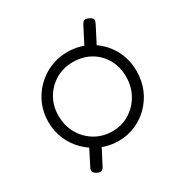

<svg xmlns="http://www.w3.org/2000/svg" viewBox="-154 -683 869 904"><g transform="rotate(-30 280.0 -231.0)"><path d="M408 -408 356 -434 412 -543Q420 -557 428 -559.5Q436 -562 452 -554Q462 -550 466 -544.5Q470 -539 469 -532Q468 -525 463 -515ZM116 92Q103 84 100.5 75Q98 66 106 52L161 -56L209 -20L158 78Q151 94 141 97Q131 100 116 92ZM283 15Q233 15 189 -4Q145 -23 111.5 -56Q78 -89 59 -133Q40 -177 40 -227Q40 -278 58.5 -321.5Q77 -365 110.5 -398.5Q144 -432 187.5 -450.5Q231 -469 281 -469Q348 -469 402 -437.5Q456 -406 488 -351.5Q520 -297 520 -228Q520 -176 501.5 -132Q483 -88 450.5 -55Q418 -22 375 -3.5Q332 15 283 15ZM281 -39Q332 -39 373.5 -64.5Q415 -90 439.5 -133.5Q464 -177 464 -230Q464 -284 440 -326Q416 -368 374.5 -391.5Q333 -415 280 -415Q228 -415 186.5 -390.5Q145 -366 120.5 -324Q96 -282 96 -229Q96 -175 120.5 -132Q145 -89 187 -64Q229 -39 281 -39Z"/></g></svg>

Font: Fredoka Light
Style: Regular
Weight: 300
Designer: Ben Nathan
Foundry: Milena B. Brandão, Ben Nathan
Version: Version 2.001